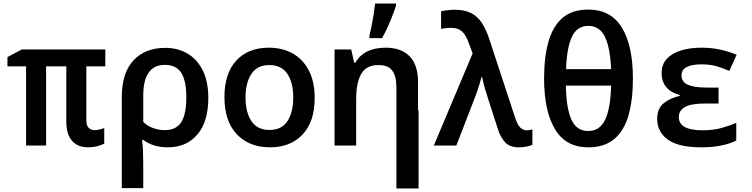

<svg xmlns="http://www.w3.org/2000/svg" viewBox="-20 -821 4240 1083"><path d="M476 10Q419 10 386.5 -26.5Q354 -63 354 -135V-447H240V0H127V-447H22V-499L103 -542H574V-447H467V-145Q467 -113 480 -100Q493 -87 513 -87Q528 -87 542.5 -90.5Q557 -94 568 -99V-11Q554 -3 529.5 3.5Q505 10 476 10Z M667 -274Q667 -410 733 -480.5Q799 -551 912 -551Q983 -551 1037.5 -519Q1092 -487 1123.5 -424Q1155 -361 1155 -268Q1155 -135 1093.5 -62.5Q1032 10 927 10Q845 10 789 -31H781Q785 -8 786.5 25.5Q788 59 788 101V240H667ZM910 -87Q974 -87 1002.5 -132Q1031 -177 1031 -271Q1031 -365 1002.5 -410Q974 -455 910 -455Q788 -455 788 -281V-133Q812 -110 844 -98.5Q876 -87 910 -87Z M1503 10Q1386 10 1316 -63.5Q1246 -137 1246 -274Q1246 -407 1313 -479.5Q1380 -552 1496 -552Q1573 -552 1631 -519.5Q1689 -487 1722 -423.5Q1755 -360 1755 -268Q1755 -134 1686.5 -62Q1618 10 1503 10ZM1500 -88Q1569 -88 1601.5 -138Q1634 -188 1634 -271Q1634 -355 1601 -404.5Q1568 -454 1499 -454Q1431 -454 1398 -404Q1365 -354 1365 -271Q1365 -187 1398.5 -137.5Q1432 -88 1500 -88Z M1867 0V-542H1961L1978 -467H1984Q2033 -552 2156 -552Q2243 -552 2290.5 -503.5Q2338 -455 2338 -358V-197H2341V242H2216V0V-326Q2216 -393 2192 -423.5Q2168 -454 2116 -454Q2045 -454 2017 -403.5Q1989 -353 1989 -262V0ZM2064 -621Q2070 -645 2076.5 -677Q2083 -709 2088 -742Q2093 -775 2096 -801H2214V-790Q2203 -754 2181.5 -702Q2160 -650 2135 -606H2064Z M2907 10Q2857 10 2831 -16.5Q2805 -43 2790 -88L2737 -252Q2726 -285 2715 -323Q2704 -361 2700 -386H2696Q2688 -355 2676 -319Q2664 -283 2653 -256L2554 0H2427L2646 -520L2624 -579Q2606 -627 2584 -645.5Q2562 -664 2524 -664Q2505 -664 2491.5 -662Q2478 -660 2468 -658V-758Q2482 -761 2503 -763.5Q2524 -766 2545 -766Q2601 -766 2638 -747Q2675 -728 2699.5 -689.5Q2724 -651 2742 -594L2883 -165Q2898 -117 2914.5 -101.5Q2931 -86 2951 -86Q2958 -86 2967 -87.5Q2976 -89 2983 -91V-4Q2971 2 2949 6Q2927 10 2907 10Z M3298 10Q3171 10 3110 -93Q3049 -196 3049 -378Q3049 -500 3074 -587Q3099 -674 3153.5 -720.5Q3208 -767 3298 -767Q3426 -767 3488 -665Q3550 -563 3550 -378Q3550 -257 3525 -170Q3500 -83 3444.5 -36.5Q3389 10 3298 10ZM3427 -431Q3422 -552 3392 -613.5Q3362 -675 3299 -675Q3235 -675 3206 -613.5Q3177 -552 3173 -431ZM3298 -82Q3363 -82 3393.5 -146Q3424 -210 3427 -338H3172Q3174 -211 3203 -146.5Q3232 -82 3298 -82Z M3936 10Q3806 10 3746.5 -34Q3687 -78 3687 -149Q3687 -209 3723.5 -238.5Q3760 -268 3814 -280V-285Q3765 -298 3738.5 -329Q3712 -360 3712 -409Q3712 -458 3741.5 -489.5Q3771 -521 3821.5 -536.5Q3872 -552 3936 -552Q3993 -552 4043.5 -541Q4094 -530 4135 -512L4094 -421Q4060 -436 4023 -447Q3986 -458 3938 -458Q3824 -458 3824 -396Q3824 -359 3860 -343Q3896 -327 3966 -327H4033V-237H3955Q3878 -237 3843.5 -217.5Q3809 -198 3809 -160Q3809 -86 3944 -86Q4003 -86 4051 -99.5Q4099 -113 4133 -128V-28Q4099 -11 4049.5 -0.5Q4000 10 3936 10Z"/></svg>

Font: Noto Sans Mono SemiBold
Style: Regular
Weight: 600
Designer: Monotype Design Team
Foundry: Monotype Imaging Inc.
Version: Version 2.014; ttfautohint (v1.8.4.7-5d5b)